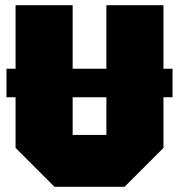

<svg xmlns="http://www.w3.org/2000/svg" viewBox="-20 -720 690 740"><path d="M5 -345V-455H645V-345ZM40 -150V-700H260V-200H390V-700H610V-150L460 0H190Z"/></svg>

Font: Tektur Black
Style: Regular
Weight: 900
Designer: Adam Jagosz
Foundry: Adam Jagosz
Version: Version 1.005;gftools[0.9.30]